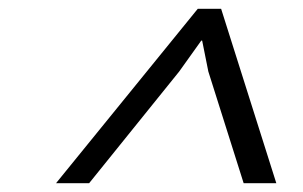

<svg xmlns="http://www.w3.org/2000/svg" viewBox="-20 -830 687 435"><path d="M606 -415H532L452 -668L438 -738H436L386 -668L182 -415H107L428 -810H481Z"/></svg>

Font: TypoPRO Sinkin Sans
Style: 300 Light Italic
Weight: 300
Italic angle: -112°
Designer: Keith Bates
Foundry: K-Type
Version: Sinkin Sans (version 1.0)  by Keith Bates   •   © 2014   www